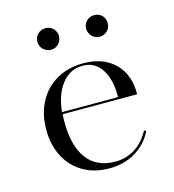

<svg xmlns="http://www.w3.org/2000/svg" viewBox="-95 -683 703 776"><g transform="rotate(-15 256.0 -295.5)"><path d="M269.4 11.3Q207.3 11.3 160.5 -15.7Q113.7 -42.7 87.9 -91.9Q62.1 -141.1 62.1 -204.8Q62.1 -271 88.7 -321Q115.3 -371 163.7 -398.8Q212.1 -426.6 275 -426.6Q331.5 -426.6 371.8 -404.8Q412.1 -383.1 433.5 -343.5Q454.8 -304 454 -249.2H108.1L107.3 -258.1H376.6Q377.4 -308.1 364.5 -344Q351.6 -379.8 327.8 -398.8Q304 -417.7 270.2 -417.7Q217.7 -417.7 183.1 -373.8Q148.4 -329.8 141.9 -255.6L142.7 -254.8Q141.9 -246.8 141.5 -237.9Q141.1 -229 141.1 -217.7Q141.1 -116.1 181.5 -62.5Q221.8 -8.9 300 -8.9Q343.5 -8.9 380.6 -31.5Q417.7 -54 443.5 -101.6L450.8 -95.2Q425.8 -45.2 378.2 -16.9Q330.6 11.3 269.4 11.3ZM368.5 -512.9Q350 -512.9 336.7 -526.2Q323.4 -539.5 323.4 -558.1Q323.4 -577.4 336.7 -590.3Q350 -603.2 368.5 -603.2Q387.9 -603.2 400.8 -590.3Q413.7 -577.4 413.7 -558.1Q413.7 -539.5 400.8 -526.2Q387.9 -512.9 368.5 -512.9ZM165.3 -512.9Q146 -512.9 132.7 -526.2Q119.4 -539.5 119.4 -558.1Q119.4 -577.4 132.7 -590.3Q146 -603.2 165.3 -603.2Q183.9 -603.2 196.8 -590.3Q209.7 -577.4 209.7 -558.1Q209.7 -539.5 196.8 -526.2Q183.9 -512.9 165.3 -512.9Z"/></g></svg>

Font: Playfair 144pt SemiExpanded Light
Style: Regular
Weight: 300
Width: 6
Designer: Claus Eggers Sørensen
Foundry: Claus Eggers Sørensen
Version: Version 2.203